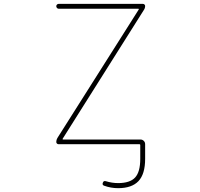

<svg xmlns="http://www.w3.org/2000/svg" viewBox="-20 -773 1040 998"><path d="M593.8 205.1Q556.6 205.1 521.5 192.4Q509.8 188.5 514.6 176.8Q518.6 165 530.3 168.9Q562.5 178.7 593.8 178.7Q655.3 178.7 682.1 149.9Q709 121.1 709 52.7V-19.5Q709 -23.4 705.1 -23.4H284.2Q279.3 -23.4 275.9 -26.9Q272.5 -30.3 272.5 -35.2Q272.5 -45.9 278.3 -55.7L701.2 -723.6Q703.1 -727.5 699.2 -727.5H285.2Q280.3 -727.5 276.4 -731.4Q272.5 -735.4 272.5 -740.7Q272.5 -746.1 276.4 -749.5Q280.3 -752.9 285.2 -752.9H722.7Q727.5 -752.9 731 -749.5Q734.4 -746.1 734.4 -742.2Q734.4 -730.5 727.5 -720.7L305.7 -51.8Q303.7 -47.9 307.6 -47.9H710Q719.7 -47.9 727.1 -41Q734.4 -34.2 734.4 -23.4V52.7Q734.4 131.8 699.7 168.5Q665 205.1 593.8 205.1Z"/></svg>

Font: Rounded Mgen+ 1mn thin
Style: Regular
Weight: 100
Designer: [Source Han Sans]
Ryoko NISHIZUKA  (kana & ideographs); Paul D. Hunt (Latin, Greek & Cyrillic); Wenlong ZHANG  (bopomofo
Version: Version 1.059.20150602